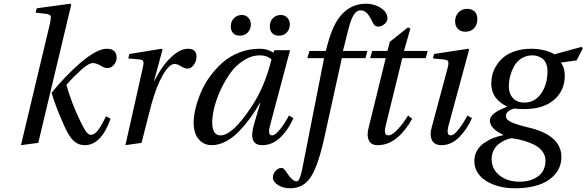

<svg xmlns="http://www.w3.org/2000/svg" viewBox="-20 -762 3128 1024"><path d="M91.8 12.2 247.1 -639.2Q253.4 -668.5 249.8 -677Q246.1 -685.5 227.1 -688L169.9 -694.8L175.8 -717.8L355 -742.2L359.9 -736.8L184.1 0ZM254.9 -267.1Q329.6 -358.4 410.2 -428.2Q497.1 -502 549.8 -502Q602.1 -502 602.1 -453.1Q602.1 -433.6 587.6 -416.3Q573.2 -398.9 553.2 -398.9Q539.6 -398.9 524.9 -407.2Q494.6 -425.8 476.1 -425.8Q452.6 -425.8 410.4 -387.2Q368.2 -348.6 334 -309.1Q362.3 -210 409.2 -113.8Q428.2 -74.2 440.2 -58.6Q452.1 -43 464.8 -43Q483.9 -43 503.2 -68.1Q522.5 -93.3 544.9 -142.1L569.8 -128.9Q520 12.2 432.1 12.2Q397.5 12.2 373 -10.5Q348.6 -33.2 326.2 -83Q278.8 -187 254.9 -267.1Z M648.9 12.2 740.7 -397Q747.1 -420.9 744.9 -432.1Q742.7 -443.4 726.1 -444.8L664.1 -450.2L669.9 -474.1L841.8 -502L846.7 -497.1L801.8 -331.1H803.7Q843.8 -411.1 892.1 -456.5Q940.4 -502 982.9 -502Q1006.3 -502 1017.6 -490.5Q1028.8 -479 1027.8 -458Q1027.8 -435.5 1013.4 -415.8Q999 -396 981 -396Q964.8 -396 945.6 -408.4Q926.3 -420.9 911.1 -420.9Q882.3 -420.9 848.1 -361.3Q814 -301.8 787.1 -204.1Q778.3 -171.9 760 -98.6Q741.7 -25.4 734.9 0Z M1418.9 -621.1Q1418.9 -647.9 1435.5 -665Q1452.1 -682.1 1477.5 -682.1Q1499 -682.1 1512.5 -667.2Q1525.9 -652.3 1525.9 -632.8Q1525.9 -606.4 1509.8 -589.1Q1493.7 -571.8 1467.8 -571.8Q1444.3 -571.8 1431.6 -585.2Q1418.9 -598.6 1418.9 -621.1ZM1210.9 -621.1Q1210.9 -647.9 1227.8 -665Q1244.6 -682.1 1270 -682.1Q1291.5 -682.1 1304.7 -667.2Q1317.9 -652.3 1317.9 -632.8Q1317.9 -606.4 1301.8 -589.1Q1285.6 -571.8 1259.8 -571.8Q1236.3 -571.8 1223.6 -585.2Q1210.9 -598.6 1210.9 -621.1ZM1012.7 -106.9Q1012.7 -141.1 1022.5 -182.1Q1032.2 -223.1 1050.8 -267.8Q1069.3 -312.5 1099.6 -354Q1129.9 -395.5 1167.5 -428.7Q1205.1 -461.9 1256.3 -481.9Q1307.6 -502 1364.7 -502Q1408.7 -502 1438 -481L1442.9 -494.1H1526.9L1420.9 -95.2Q1405.8 -40 1430.7 -40Q1449.2 -40 1475.8 -75Q1502.4 -109.9 1521 -146L1544.9 -131.8Q1516.6 -68.4 1474.4 -28.1Q1432.1 12.2 1378.9 12.2Q1301.8 12.2 1335 -100.1L1368.7 -213.9H1366.7Q1342.3 -170.9 1316.2 -134.8Q1290 -98.6 1256.8 -63.5Q1223.6 -28.3 1185.3 -8.1Q1147 12.2 1108.9 12.2Q1076.7 12.2 1054.2 -5.4Q1031.7 -22.9 1022.2 -49.1Q1012.7 -75.2 1012.7 -106.9ZM1111.8 -109.9Q1111.8 -40 1155.8 -40Q1220.2 -40 1320.8 -191.9Q1392.6 -299.8 1427.7 -444.8Q1404.3 -466.8 1366.7 -466.8Q1321.8 -466.8 1280 -440.2Q1238.3 -413.6 1208.7 -372.6Q1179.2 -331.5 1156.7 -283Q1134.3 -234.4 1123 -189Q1111.8 -143.6 1111.8 -109.9Z M1435.5 184.1Q1435.5 165.5 1449.7 149.7Q1463.9 133.8 1480.5 133.8Q1483.4 133.8 1485.8 134.3Q1488.3 134.8 1490.5 136.5Q1492.7 138.2 1494.1 139.2Q1495.6 140.1 1498 143.1Q1500.5 146 1501.2 147Q1502 147.9 1504.4 151.6Q1506.8 155.3 1507.3 155.8Q1539.6 205.1 1560.5 205.1Q1566.4 205.1 1570.6 201.4Q1574.7 197.8 1580.6 182.1Q1586.4 166.5 1592.3 137.2L1708.5 -452.1H1619.1L1630.4 -490.2H1717.3L1727.5 -526.9Q1752.9 -622.6 1792.5 -672.9Q1847.2 -742.2 1932.1 -742.2Q1977.5 -742.2 2012 -719Q2046.4 -695.8 2046.4 -664.1Q2046.4 -646.5 2030 -633.3Q2013.7 -620.1 1997.6 -620.1Q1979 -620.1 1970.2 -637.2Q1953.1 -674.3 1938 -690.7Q1922.9 -707 1903.3 -707Q1882.3 -707 1866.9 -683.3Q1851.6 -659.7 1837.4 -603L1809.1 -490.2H1939.5L1929.2 -452.1H1803.2L1710.4 -30.8Q1677.7 119.1 1638.4 180.7Q1599.1 242.2 1526.4 242.2Q1490.7 242.2 1463.4 225.3Q1436 208.5 1435.5 184.1Z M1947.3 -85.9 2037.1 -452.1H1954.1L1965.3 -490.2H2046.4L2059.1 -539.1L2156.2 -616.2L2168.5 -608.9L2134.3 -490.2H2261.2L2250.5 -452.1H2125.5L2036.1 -87.9Q2024.9 -40 2051.3 -40Q2072.3 -40 2103.5 -74.7Q2134.8 -109.4 2156.2 -146L2178.2 -128.9Q2145 -66.9 2097.7 -27.3Q2050.3 12.2 1994.1 12.2Q1958 12.2 1946.3 -15.4Q1934.6 -43 1947.3 -85.9Z M2407.2 -648.9Q2407.2 -675.3 2424.6 -695.1Q2441.9 -714.8 2472.2 -714.8Q2495.1 -714.8 2510.5 -701.2Q2525.9 -687.5 2525.9 -660.2Q2525.9 -629.9 2508.5 -611.3Q2491.2 -592.8 2461.9 -592.8Q2438.5 -592.8 2422.9 -607.4Q2407.2 -622.1 2407.2 -648.9ZM2283.2 -85.9 2367.2 -398.9Q2374 -425.3 2370.1 -434.3Q2366.2 -443.4 2346.2 -444.8L2289.1 -450.2L2294.9 -474.1L2477.1 -502L2481.9 -497.1L2373 -95.2Q2357.9 -40 2383.3 -40Q2401.9 -40 2428.2 -75Q2454.6 -109.9 2473.1 -146L2497.1 -131.8Q2468.8 -68.8 2427 -28.3Q2385.3 12.2 2335 12.2Q2295.9 12.2 2283.2 -15.4Q2270.5 -43 2283.2 -85.9Z M2509.8 96.2Q2509.8 66.4 2523.9 41.7Q2538.1 17.1 2561.8 0.7Q2585.4 -15.6 2611.1 -25.9Q2636.7 -36.1 2664.1 -41V-43Q2592.8 -76.2 2592.8 -118.2Q2592.8 -124.5 2594.7 -130.6Q2596.7 -136.7 2601.1 -142.3Q2605.5 -147.9 2609.6 -152.3Q2613.8 -156.7 2621.1 -161.6Q2628.4 -166.5 2633.3 -169.4Q2638.2 -172.4 2647 -176.5Q2655.8 -180.7 2659.9 -182.6Q2664.1 -184.6 2673.1 -188.2Q2682.1 -191.9 2684.1 -192.9V-194.8Q2671.4 -199.7 2658.2 -208.7Q2645 -217.8 2631.1 -232.4Q2617.2 -247.1 2608.6 -269.3Q2600.1 -291.5 2600.1 -317.9Q2600.1 -340.8 2606.2 -364.5Q2612.3 -388.2 2627.9 -413.3Q2643.6 -438.5 2667 -457.8Q2690.4 -477.1 2728.3 -489.5Q2766.1 -502 2813 -502Q2849.1 -502 2883.1 -493.7Q2917 -485.4 2937 -472.2L3082 -512.2L3087.9 -502.9L3055.2 -439.9L2971.2 -428.2Q2992.2 -400.9 2992.2 -358.9Q2992.2 -279.3 2935.1 -229.7Q2877.9 -180.2 2775.9 -180.2Q2742.2 -180.2 2722.2 -183.1Q2703.1 -178.2 2690.7 -168Q2678.2 -157.7 2678.2 -144Q2678.2 -124 2705.3 -111.1Q2732.4 -98.1 2798.8 -82Q2974.1 -40.5 2974.1 75.2Q2974.1 128.4 2940.9 167Q2907.7 205.6 2853.3 223.9Q2798.8 242.2 2730 242.2Q2633.3 242.2 2571.5 202.1Q2509.8 162.1 2509.8 96.2ZM2602.1 86.9Q2602.1 140.1 2644.3 173.6Q2686.5 207 2752 207Q2811.5 207 2850.3 178Q2889.2 148.9 2889.2 94.2Q2889.2 70.3 2876 50.5Q2862.8 30.8 2844 18.6Q2825.2 6.3 2798.6 -3.2Q2772 -12.7 2751.2 -17.3Q2730.5 -22 2708 -24.9Q2691.4 -22.5 2674.1 -14.6Q2656.7 -6.8 2639.9 6.1Q2623 19 2612.5 40.3Q2602.1 61.5 2602.1 86.9ZM2693.8 -300.8Q2693.8 -262.7 2715.8 -238.8Q2737.8 -214.8 2776.9 -214.8Q2832 -214.8 2866 -263.2Q2899.9 -311.5 2899.9 -382.8Q2899.9 -407.2 2891.8 -424.8Q2883.8 -442.4 2870.8 -450.9Q2857.9 -459.5 2845.2 -463.1Q2832.5 -466.8 2819.8 -466.8Q2792.5 -466.8 2770.3 -455.6Q2748 -444.3 2734.1 -426.8Q2720.2 -409.2 2710.9 -386.5Q2701.7 -363.8 2697.8 -342.3Q2693.8 -320.8 2693.8 -300.8Z"/></svg>

Font: Linguistics Pro
Style: Italic
Weight: 400
Italic angle: -12°
Designer: Stefan Peev, Context Ltd
Foundry: Stefan Peev, Context Ltd
Version: Version 001.000